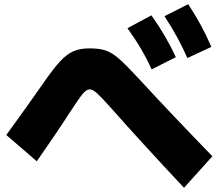

<svg xmlns="http://www.w3.org/2000/svg" viewBox="-20 -865 1040 913"><path d="M586 -731 700 -792Q770 -694 816 -593L701 -535Q657 -633 586 -731ZM875 -845Q941 -745 985 -642L871 -589Q828 -688 762 -788ZM513 -346Q461 -404 441 -422Q421 -440 406 -440Q391 -440 373.5 -419Q356 -398 313 -332Q252 -237 155 -98L10 -223Q111 -362 184 -467Q234 -539 265.5 -573Q297 -607 328.5 -621Q360 -635 406 -635Q453 -635 482.5 -625Q512 -615 545 -586.5Q578 -558 638 -493Q800 -317 990 -122L855 28Q647 -194 513 -346Z"/></svg>

Font: Enso Black
Style: Regular
Weight: 900
Designer: Coji Morishita
Foundry: UNDERFOREST DESIGN
Version: Version 1.000